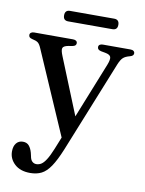

<svg xmlns="http://www.w3.org/2000/svg" viewBox="-93 -675 742 981"><g transform="rotate(10 278.0 -184.5)"><path d="M320 -59.5 266 49 72.5 -396Q64 -416.5 54.5 -423.8Q45 -431 23 -435.5Q13.5 -438 9.8 -442.2Q6 -446.5 6 -453.5Q6 -461 12 -465.5Q18 -470 28 -470H229.5Q240 -470 246 -465.8Q252 -461.5 252 -453.5Q252 -447 247.8 -442.5Q243.5 -438 233 -436L212 -432.5Q187.5 -428 183.5 -416.8Q179.5 -405.5 191.5 -376.5ZM234.5 97 274.5 -2.5 288 -30 425 -372.5Q436.5 -401.5 432.5 -414Q428.5 -426.5 403.5 -431L381.5 -435Q371 -437.5 366.8 -442Q362.5 -446.5 362.5 -453.5Q362.5 -461.5 368.5 -465.8Q374.5 -470 384.5 -470H528Q538.5 -470 544.2 -465.5Q550 -461 550 -453.5Q550 -447.5 546 -443Q542 -438.5 531.5 -435.5Q508 -429.5 496.8 -419.2Q485.5 -409 475 -383.5L283.5 92Q259.5 150.5 237.5 183Q215.5 215.5 190.5 228Q165.5 240.5 132 240.5Q80.5 240.5 51.2 213.2Q22 186 22 148Q22 120.5 34.8 105Q47.5 89.5 69 89.5Q89.5 89.5 100.8 102.8Q112 116 118 138L122 155Q125 173.5 134 182Q143 190.5 155.5 190.5Q169 190.5 181 183Q193 175.5 206 155.2Q219 135 234.5 97ZM163.5 -583Q163.5 -597 170.2 -603.8Q177 -610.5 189.5 -610.5H419Q431.5 -610.5 438.2 -603.8Q445 -597 445 -583Q445 -569 438.2 -562.5Q431.5 -556 419 -556H189.5Q177 -556 170.2 -562.5Q163.5 -569 163.5 -583Z"/></g></svg>

Font: Fraunces 11pt
Style: Regular
Weight: 400
Version: Version 1.000;[b76b70a41]